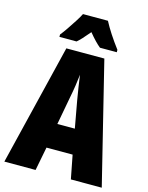

<svg xmlns="http://www.w3.org/2000/svg" viewBox="-135 -1103 843 1093"><g transform="rotate(15 287.0 -556.5)"><path d="M392 -93 365 -232H211L184 -93H0L174 -807H398L574 -93ZM310 -538Q303 -578 297.5 -615Q292 -652 288 -682Q285 -654 279.5 -617Q274 -580 266 -540L236 -378H339ZM362 -1020Q396 -955 457 -874V-860H358Q328 -884 288 -933Q244 -880 220 -860H119V-874Q133 -891 152 -919Q171 -947 189 -975Q207 -1003 215 -1020Z"/></g></svg>

Font: Noto Sans Kannada UI ExtraCondensed Black
Style: Regular
Weight: 900
Width: 2
Designer: Jelle Bosma - Monotype Design Team
Foundry: Monotype Imaging Inc.
Version: Version 2.005; ttfautohint (v1.8.4.7-5d5b)